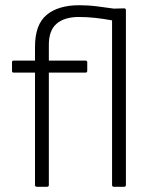

<svg xmlns="http://www.w3.org/2000/svg" viewBox="-20 -715 586 735"><path d="M121 0Q114 0 114 -7V-437H32Q26 -437 26 -444V-477Q26 -483 32 -483H114V-536Q114 -621 158.5 -658Q203 -695 284 -695Q319 -695 353 -690.5Q387 -686 416 -682L455 -683Q462 -683 462 -676V-7Q462 0 455 0H416Q409 0 409 -7V-637Q377 -643 345 -646.5Q313 -650 282 -650Q227 -650 197 -624.5Q167 -599 167 -544V-483H307Q314 -483 314 -477V-444Q314 -437 307 -437H167V-7Q167 0 160 0Z"/></svg>

Font: Sofia Sans Light
Style: Regular
Weight: 300
Designer: Botio Nikoltchev, Ani Petrova
Foundry: lettersoup
Version: Version 4.100; ttfautohint (v1.8.3)